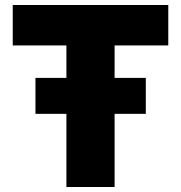

<svg xmlns="http://www.w3.org/2000/svg" viewBox="-20 -749 725 769"><path d="M246 0V-567H31V-729H654V-567H439V0ZM122 -293V-437H564V-293Z"/></svg>

Font: BDO Grotesk Black
Style: Regular
Weight: 900
Designer: Deni Anggara
Foundry: Lokal Container
Version: Version 2.000